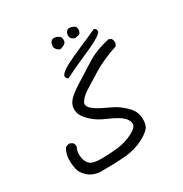

<svg xmlns="http://www.w3.org/2000/svg" viewBox="-145 -548 790 829"><g transform="rotate(-30 250.0 -133.5)"><path d="M28.8 52.7Q28.8 57.1 28.8 61.5Q28.8 65.9 28.8 72.3Q29.8 87.4 33.2 103.5Q38.1 126.5 60.5 146.5Q83 166.5 117.2 169.4Q129.9 169.4 142.1 169.4Q202.1 169.4 245.6 165.5Q297.4 160.6 339.8 137.7Q381.3 115.2 388.2 93.8Q392.6 81.1 392.6 68.4Q392.6 55.7 390.6 44.4Q385.7 17.1 359.1 -7.3Q332.5 -31.7 309.8 -43.2Q287.1 -54.7 262.9 -65.9Q238.8 -77.1 219.7 -93.3Q206.5 -104.5 206.5 -116.7Q206.5 -124 211.9 -131.3Q223.6 -148.9 249.3 -165.3Q274.9 -181.6 324.7 -212.2Q374.5 -242.7 447.8 -267.1L453.6 -279.3Q454.1 -281.7 454.1 -284.2Q454.1 -294.9 448.2 -303.2L436 -309.1Q366.7 -293.5 321.3 -264.4Q275.9 -235.4 236.6 -211.2Q197.3 -187 177.2 -167.5Q158.7 -148.4 156.7 -128.4Q156.2 -125 156.2 -121.1Q156.2 -105 163.1 -91.3Q171.4 -74.2 195.3 -52.7Q219.2 -31.2 258.3 -14.6Q309.6 7.3 328.1 25.9Q340.3 38.1 344.2 52.7Q344.7 55.2 344.7 58.6Q344.7 77.1 311.5 94.2Q275.9 112.8 234.9 117.7Q193.8 122.6 153.8 122.6Q112.8 122.6 98.1 111.3Q83 100.1 78.1 72.8Q77.1 64.9 77.1 58.1Q77.1 39.6 85.4 23.9Q85.4 22.9 85.4 20Q85.4 17.1 84 12.2Q82.5 7.3 79.1 3.4L66.4 -3.4Q65.4 -3.4 64.5 -3.4Q52.7 -3.4 43.5 3.9Q29.8 26.9 28.8 52.7ZM413.6 -369.1Q410.6 -376 403.3 -378.9Q357.4 -357.9 322.8 -343.3Q264.6 -318.4 232.4 -301.3Q202.1 -285.2 191.9 -269V-259.8Q195.8 -252.9 202.1 -249Q247.1 -272 293.9 -292.5Q371.1 -325.7 394 -341.3Q407.2 -349.6 413.6 -357.9ZM256.3 -424.8Q252 -427.7 245.6 -429.7Q239.3 -431.6 233.4 -431.6Q223.6 -431.6 217.3 -421.9Q213.9 -416 212.4 -408.2Q211.9 -405.3 211.9 -402.3Q211.9 -393.1 220.2 -384.8Q228 -376.5 236.8 -375.5Q262.2 -383.8 265.1 -393.1Q267.1 -397.9 267.1 -403.3Q267.1 -408.7 265.4 -413.8Q263.7 -418.9 261.2 -421.4Q258.8 -423.8 256.3 -424.8ZM345.2 -410.6Q345.2 -421.4 339.8 -426.3Q335 -431.6 324.7 -434.1Q318.4 -436 313.5 -436Q305.7 -436 301.3 -431.2Q292.5 -422.9 292.5 -409.7Q292.5 -399.9 299.1 -393.3Q305.7 -386.7 315.4 -385.3Q322.8 -386.2 332.5 -388.7Q340.3 -390.6 343.3 -400.4Q345.2 -405.8 345.2 -410.6Z"/></g></svg>

Font: Bakudai
Style: Light
Weight: 300
Version: Version 1.48